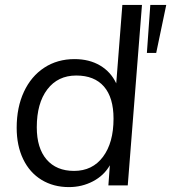

<svg xmlns="http://www.w3.org/2000/svg" viewBox="-20 -756 698 783"><path d="M479 -736H559L501 0H422L428 -82Q404 -40 359 -16.5Q314 7 261 7Q198 7 149.5 -22.5Q101 -52 74.5 -107Q48 -162 48 -235Q48 -318 77.5 -381.5Q107 -445 160.5 -480Q214 -515 284 -515Q344 -515 388 -489Q432 -463 454 -416ZM658 -736 617 -540H579L593 -736ZM443 -272Q443 -358 404 -403Q365 -448 291 -448Q216 -448 173 -391.5Q130 -335 130 -237Q130 -152 170 -105.5Q210 -59 282 -59Q357 -59 400 -116.5Q443 -174 443 -272Z"/></svg>

Font: Muli
Style: Italic
Weight: 400
Italic angle: -4.541°
Designer: Vernon Adams
Foundry: Vernon Adams
Version: Version 2.001